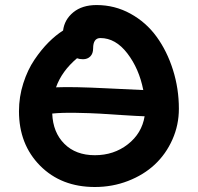

<svg xmlns="http://www.w3.org/2000/svg" viewBox="-20 -748 784 761"><path d="M356 -6.8Q222.7 -6.8 138.9 -91.3Q55.2 -175.8 55.2 -307.1Q55.2 -364.3 72.3 -417.7Q89.4 -471.2 116.5 -511.2Q143.6 -551.3 172.4 -580.1Q201.2 -608.9 230 -627Q235.4 -670.4 270.5 -699.2Q305.7 -728 362.8 -728Q435.1 -728 497.1 -693.8Q559.1 -659.7 600.6 -602.5Q642.1 -545.4 665.5 -471.2Q689 -397 689 -316.9Q689 -252.4 663.3 -194.8Q637.7 -137.2 593.5 -95.9Q549.3 -54.7 487.5 -30.8Q425.8 -6.8 356 -6.8ZM309.1 -513.2Q295.4 -513.2 285.2 -517.1Q224.6 -465.8 202.1 -401.9Q267.6 -404.8 404.3 -397.9Q541 -391.1 547.9 -391.1Q531.2 -476.1 484.6 -536.6Q438 -597.2 377.9 -597.2Q349.1 -597.2 349.1 -556.2Q349.1 -535.6 337.9 -524.4Q326.7 -513.2 309.1 -513.2ZM356 -132.8Q431.2 -132.8 486.6 -176Q542 -219.2 553.2 -287.1Q522 -288.1 467.3 -291.7Q412.6 -295.4 375.5 -297.6Q338.4 -299.8 281 -300.8Q223.6 -301.8 187 -297.9Q189.9 -223.1 235.1 -178Q280.3 -132.8 356 -132.8Z"/></svg>

Font: Shantell Sans Bouncy
Style: Regular
Weight: 600
Designer: Stephen Nixon, Anya Danilova, Shantell Martin
Foundry: Arrow Type
Version: Version 1.006;[9816181b4]